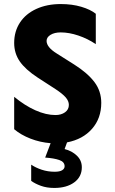

<svg xmlns="http://www.w3.org/2000/svg" viewBox="-20 -698 570 948"><path d="M210 -496Q210 -465 260 -434L347 -379Q413 -337 446.5 -292.5Q480 -248 480 -190Q480 -114 434.5 -62Q389 -10 311 5L299 38Q335 47 359.5 70.5Q384 94 384 128Q384 175 346.5 202.5Q309 230 248 230Q211 230 182 219.5Q153 209 134 195V115Q156 130 186 140Q216 150 250 150Q275 150 287 142.5Q299 135 299 123Q299 101 272.5 92Q246 83 203 80L230 9Q178 5 130.5 -13.5Q83 -32 50 -60V-220Q102 -177 154.5 -153.5Q207 -130 254 -130Q282 -130 301 -143.5Q320 -157 320 -180Q320 -199 304.5 -217Q289 -235 254 -258L166 -315Q105 -355 77.5 -395Q50 -435 50 -486Q50 -543 78.5 -586.5Q107 -630 159.5 -654Q212 -678 280 -678Q336 -678 381.5 -664.5Q427 -651 453 -630V-480Q413 -507 367 -522.5Q321 -538 280 -538Q249 -538 229.5 -526Q210 -514 210 -496Z"/></svg>

Font: Madhuban Bold
Style: Regular
Weight: 700
Designer: jaikishan Patel
Foundry: MagicType
Version: Version 1.000